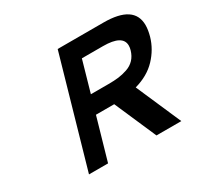

<svg xmlns="http://www.w3.org/2000/svg" viewBox="-145 -883 1122 1072"><g transform="rotate(-30 416.0 -347.0)"><path d="M821.3 -495.1Q801.3 -424.8 748.8 -369.4Q696.3 -314 610.4 -290L736.8 0H576.7L459.5 -269H341.8L264.6 0H141.6L340.3 -693.8H635.7Q832 -693.8 832 -564Q832 -533.7 821.3 -495.1ZM431.2 -581.1 374.5 -382.3H487.8Q525.4 -382.3 553.2 -385.7Q581.1 -389.2 610.6 -399.2Q640.1 -409.2 660.2 -430.4Q680.2 -451.7 689.5 -483.9Q693.8 -499 693.8 -512.2Q693.8 -581.1 567.4 -581.1Z"/></g></svg>

Font: Cantarell
Style: Bold Italic
Weight: 700
Italic angle: -16°
Designer: Dave Crossland
Version: Version 1.004